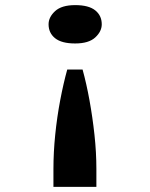

<svg xmlns="http://www.w3.org/2000/svg" viewBox="-20 -561 588 751"><path d="M303 -289Q318 -235 330 -169Q342 -103 349.5 -34Q357 35 357 100V170H189V100Q189 35 196 -34Q203 -103 215.5 -169Q228 -235 243 -289ZM274 -541Q327 -541 352.5 -520.5Q378 -500 378 -466Q378 -438 352.5 -414.5Q327 -391 274 -391Q221 -391 195.5 -411.5Q170 -432 170 -466Q170 -494 195.5 -517.5Q221 -541 274 -541Z"/></svg>

Font: Lexend Zetta
Style: Regular
Weight: 400
Designer: Bonnie Shaver-Troup, Thomas Jockin
Foundry: Lexend
Version: Version 1.007